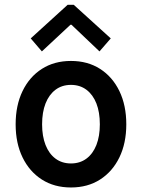

<svg xmlns="http://www.w3.org/2000/svg" viewBox="-20 -788 602 815"><path d="M281.2 7.8Q210.4 7.8 157.7 -25.9Q105 -59.6 75.7 -119.9Q46.4 -180.2 46.4 -260.3Q46.4 -340.8 75.7 -401.4Q105 -461.9 157.7 -495.6Q210.4 -529.3 281.2 -529.3Q352.1 -529.3 404.8 -495.6Q457.5 -461.9 486.8 -401.4Q516.1 -340.8 516.1 -260.3Q516.1 -180.2 486.8 -119.9Q457.5 -59.6 404.8 -25.9Q352.1 7.8 281.2 7.8ZM281.2 -94.2Q319.3 -94.2 346.9 -114.7Q374.5 -135.3 389.2 -172.6Q403.8 -210 403.8 -260.3Q403.8 -311.5 389.2 -348.9Q374.5 -386.2 346.9 -407Q319.3 -427.7 281.2 -427.7Q243.2 -427.7 215.6 -407Q188 -386.2 173.3 -348.9Q158.7 -311.5 158.7 -260.3Q158.7 -210 173.3 -172.6Q188 -135.3 215.6 -114.7Q243.2 -94.2 281.2 -94.2ZM157.7 -569.8 110.4 -625 267.1 -767.6H293L450.2 -625L402.3 -569.8L283.2 -683.1H279.3Z"/></svg>

Font: Reddit Mono SemiBold
Style: Regular
Weight: 600
Monospace: yes
Designer: Stephen Hutchings
Foundry: Reddit
Version: Version 1.014